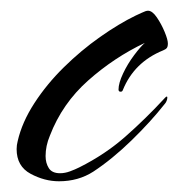

<svg xmlns="http://www.w3.org/2000/svg" viewBox="-20 -337 333 358"><path d="M90 1Q63 1 37 -13Q11 -27 11 -59Q11 -63 11.5 -66.5Q12 -70 13 -74Q21 -109 44 -144.5Q67 -180 99 -211.5Q131 -243 166.5 -268Q202 -293 233 -308Q238 -310 245 -313.5Q252 -317 256 -317Q264 -317 272.5 -304.5Q281 -292 287 -277.5Q293 -263 293 -256Q293 -250 291 -247.5Q289 -245 284 -243Q230 -221 209 -169Q208 -166 205 -166Q201 -166 201 -170Q201 -182 209.5 -200Q218 -218 230 -234Q242 -250 250 -257Q193 -230 144.5 -187Q96 -144 73 -84Q65 -65 65 -46Q65 -33 71 -23.5Q77 -14 92 -14Q101 -14 110.5 -17.5Q120 -21 128 -25Q176 -49 214 -82.5Q252 -116 288 -155Q290 -157 291 -157Q292 -157 292 -155Q292 -152 290.5 -148.5Q289 -145 287 -143Q261 -110 225 -75Q189 -40 154 -17Q126 1 90 1Z"/></svg>

Font: Caramel
Style: Regular
Weight: 400
Designer: Robert E. Leuschke
Foundry: Robert E. Leuschke
Version: Version 1.010